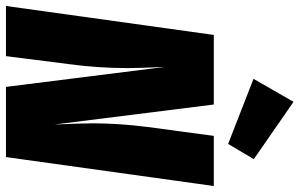

<svg xmlns="http://www.w3.org/2000/svg" viewBox="-200 -803 1003 643"><g transform="rotate(90 301.5 -481.5)"><path d="M506 0H271L204 -533Q208 -451 208 -406Q208 -309 195 -213L168 0H0L97 -696H330L397 -162Q393 -254 393 -291Q393 -377 405 -472L435 -696H603ZM321 -963 513 -830 462 -744 244 -829Z"/></g></svg>

Font: Fira Sans Condensed Black
Style: Italic
Weight: 900
Width: 3
Italic angle: -8°
Designer: Carrois Corporate & Edenspiekermann AG
Foundry: Carrois Corporate GbR & Edenspiekermann AG
Version: Version 4.203